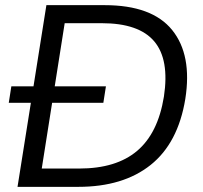

<svg xmlns="http://www.w3.org/2000/svg" viewBox="-20 -725 787 745"><path d="M48 0 160 -705H386Q570 -705 648 -608.5Q726 -512 699 -341Q671 -170 564.5 -85Q458 0 284 0ZM142 -71H287Q431 -71 512 -139.5Q593 -208 616 -350Q638 -494 578.5 -564.5Q519 -635 375 -635H231ZM14 -326 24 -390H391L381 -326Z"/></svg>

Font: Mulish
Style: Italic
Weight: 400
Italic angle: -9°
Designer: Vernon Adams
Foundry: Vernon Adams
Version: Version 3.603; ttfautohint (v1.8.3)